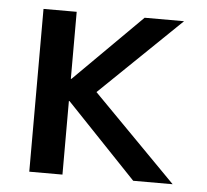

<svg xmlns="http://www.w3.org/2000/svg" viewBox="-43 -566 658 611"><g transform="rotate(5 286.0 -260.0)"><path d="M180 -306 395 -520H521L263 -271L530 0H404L180 -235H178V0H72V-520H178V-306Z"/></g></svg>

Font: M PLUS 1p Medium
Style: Regular
Weight: 500
Version: Version 1.062